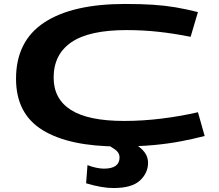

<svg xmlns="http://www.w3.org/2000/svg" viewBox="-20 -730 1105 970"><path d="M61 -332Q61 -522 203 -616Q345 -710 612 -710Q693 -710 753.5 -706Q814 -702 867 -693Q920 -684 980 -669L943 -544Q858 -561 779.5 -569.5Q701 -578 620 -578Q430 -578 340.5 -516.5Q251 -455 251 -338Q251 -230 338.5 -174.5Q426 -119 607 -119Q701 -119 797.5 -131Q894 -143 980 -163L1014 -43Q956 -28 893.5 -16Q831 -4 755 3Q679 10 581 10Q330 10 195.5 -72.5Q61 -155 61 -332ZM422 104Q444 113 466.5 117.5Q489 122 505 122Q584 122 584 65Q584 42 561.5 25.5Q539 9 508 -6H655Q690 13 709 37.5Q728 62 728 92Q728 144 687 182Q646 220 553 220Q524 220 489.5 214Q455 208 415 196Z"/></svg>

Font: Georama ExtraExtended SemiBold
Style: Regular
Weight: 600
Width: 8
Designer: Jean-Baptiste Levee
Foundry: Production Type
Version: Version 1.000